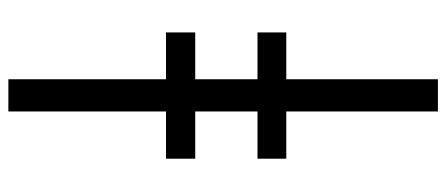

<svg xmlns="http://www.w3.org/2000/svg" viewBox="-316 -486 1040 447"><g transform="rotate(90 203.5 -263.0)"><path d="M240 -410H350V-343H240V-198H350V-130H240V237H165V-130H56V-198H165V-343H56V-410H165V-763H240Z"/></g></svg>

Font: Noto Sans UI Cond
Style: Regular
Weight: 400
Width: 3
Designer: Monotype Design Team
Foundry: Monotype Imaging Inc.
Version: Version 1.001